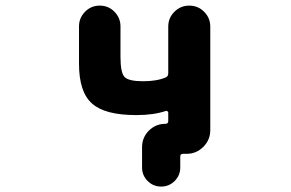

<svg xmlns="http://www.w3.org/2000/svg" viewBox="-20 -568 1040 687"><path d="M488.3 31.2V-41Q488.3 -76.2 512.7 -100.6Q537.1 -125 572.3 -125Q582 -125 582 -134.8V-165Q582 -168 579.1 -169.9Q576.2 -171.9 573.2 -170.9Q529.3 -156.2 467.8 -156.2Q355.5 -156.2 309.6 -197.3Q262.7 -238.3 262.7 -339.8V-473.6Q262.7 -503.9 284.2 -525.9Q305.7 -547.9 336.9 -547.9Q368.2 -547.9 389.6 -525.9Q411.1 -503.9 411.1 -473.6V-365.2Q411.1 -307.6 425.8 -292.5Q440.4 -277.3 492.2 -277.3Q541 -277.3 573.2 -291Q582 -294.9 582 -305.7V-472.7Q582 -503.9 604 -525.9Q626 -547.9 657.2 -547.9Q688.5 -547.9 710.4 -525.9Q732.4 -503.9 732.4 -472.7V-102.5Q732.4 -67.4 707.5 -42.5Q682.6 -17.6 647.5 -17.6H634.8Q625 -17.6 625 -7.8V31.2Q625 59.6 605 79.6Q585 99.6 556.6 99.6Q528.3 99.6 508.3 79.6Q488.3 59.6 488.3 31.2Z"/></svg>

Font: Rounded-X Mgen+ 1mn bold
Style: Bold
Weight: 700
Designer: [Source Han Sans]
Ryoko NISHIZUKA  (kana & ideographs); Paul D. Hunt (Latin, Greek & Cyrillic); Wenlong ZHANG  (bopomofo
Version: Version 1.059.20150602